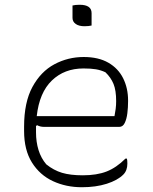

<svg xmlns="http://www.w3.org/2000/svg" viewBox="-20 -775 640 805"><path d="M331 -536Q393 -536 434.5 -512Q476 -488 496.5 -446.5Q517 -405 517 -354V-350Q517 -325 514 -300.5Q511 -276 503 -259.5Q495 -243 480 -243H166Q148 -243 136 -250L131 -247Q131 -243 131 -237V-220Q131 -180 141.5 -146Q152 -112 174 -86Q205 -61 240 -50.5Q275 -40 327 -40Q386 -40 427 -56Q468 -72 506 -110H512Q513 -107 513.5 -102Q514 -97 514 -89Q514 -60 497 -43Q473 -19 427.5 -4.5Q382 10 323 10Q257 10 202 -15.5Q147 -41 114 -93.5Q81 -146 81 -226V-244Q81 -346 116 -410.5Q151 -475 208 -505.5Q265 -536 331 -536ZM330 -488Q250 -488 197.5 -437.5Q145 -387 134 -288H460Q463 -303 465 -318.5Q467 -334 467 -351Q467 -396 456 -423Q445 -450 422 -472Q403 -481 382 -484.5Q361 -488 330 -488ZM284 -752Q296 -755 314 -755Q364 -755 364 -720V-668Q352 -665 334 -665Q311 -665 297.5 -674.5Q284 -684 284 -700Z"/></svg>

Font: Recursive Sn Csl St Lt
Style: Regular
Weight: 300
Version: Version 1.079;hotconv 1.0.112;makeotfexe 2.5.65598; ttfautoh